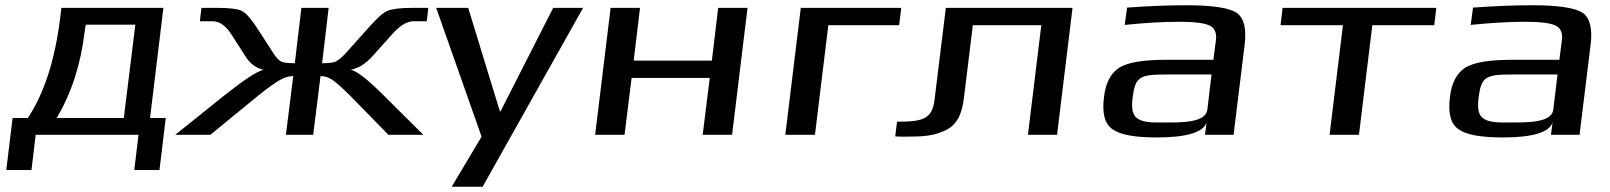

<svg xmlns="http://www.w3.org/2000/svg" viewBox="-20 -514 6140 732"><path d="M452 -64H196C252 -158 288 -268 303 -395L307 -420H496ZM210 -450C190 -285 148 -157 86 -64H28L4 134H100L116 0H508L492 134H588L612 -64H552L603 -484H214Z M1104 -273C1077 -273 1059 -275 1051 -280C1043 -284 1033 -294 1023 -310L955 -415C934 -446 916 -466 901 -473C886 -480 855 -484 810 -484H748L742 -433H790C818 -433 842 -415 864 -380L914 -302C932 -272 956 -254 985 -248C961 -243 912 -211 835 -150L648 0H782L965 -150C1005 -182 1034 -202 1051 -211C1068 -220 1084 -224 1098 -224L1070 0H1174L1202 -224C1216 -224 1230 -220 1245 -211C1259 -202 1282 -182 1314 -150L1461 0H1594L1443 -150C1382 -211 1341 -243 1317 -248C1348 -254 1376 -272 1402 -302L1472 -380C1502 -415 1530 -433 1558 -433H1607L1613 -484H1551C1506 -484 1476 -480 1458 -473C1441 -466 1419 -446 1391 -415L1297 -310C1282 -294 1270 -284 1261 -280C1252 -275 1234 -273 1208 -273L1233 -484H1129Z M2203 -484H2089L1888 -89H1886L1765 -484H1643L1816 7L1702 198H1820Z M2771 0 2830 -484H2718L2694 -283H2396L2420 -484H2308L2249 0H2361L2388 -217H2686L2659 0Z M3408 -418 3416 -484H3033L2974 0H3087L3138 -418Z M3400 -50 3393 6C3403 7 3416 7 3433 7C3503 7 3540 4 3584 -17C3630 -38 3648 -82 3655 -141L3689 -418H3950L3899 0H4010L4069 -484H3586L3543 -134C3534 -60 3499 -50 3400 -50Z M4683 0 4725 -342C4733 -404 4723 -445 4695 -465C4667 -484 4603 -494 4502 -494C4435 -494 4359 -491 4277 -485L4268 -419C4345 -427 4416 -431 4477 -431C4534 -431 4571 -426 4591 -417C4610 -408 4619 -390 4616 -363L4606 -286H4424C4338 -286 4280 -276 4247 -256C4215 -235 4195 -198 4189 -144C4181 -82 4192 -41 4222 -21C4251 0 4307 10 4391 10C4503 10 4566 -9 4580 -46L4574 0ZM4298 -141C4308 -220 4323 -230 4425 -230H4599L4583 -96C4577 -45 4481 -47 4417 -47H4394C4306 -47 4290 -71 4298 -141Z M5448 -418 5456 -484H4870L4862 -418H5100L5049 0H5161L5212 -418Z M6002 0 6044 -342C6052 -404 6042 -445 6014 -465C5986 -484 5922 -494 5821 -494C5754 -494 5678 -491 5596 -485L5587 -419C5664 -427 5735 -431 5796 -431C5853 -431 5890 -426 5910 -417C5929 -408 5938 -390 5935 -363L5925 -286H5743C5657 -286 5599 -276 5566 -256C5534 -235 5514 -198 5508 -144C5500 -82 5511 -41 5541 -21C5570 0 5626 10 5710 10C5822 10 5885 -9 5899 -46L5893 0ZM5617 -141C5627 -220 5642 -230 5744 -230H5918L5902 -96C5896 -45 5800 -47 5736 -47H5713C5625 -47 5609 -71 5617 -141Z"/></svg>

Font: Gamestation Extended
Style: Italic
Weight: 400
Width: 7
Designer: Jonas Hecksher
Foundry: Jonas Hecksher, Playtypeª, e-types AS
Version: Version 1.003